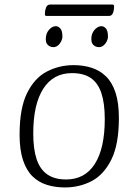

<svg xmlns="http://www.w3.org/2000/svg" viewBox="-20 -810 598 843"><path d="M265 13Q222 13 185.5 1.5Q149 -10 122.5 -36Q96 -62 81 -107Q66 -152 66 -219Q66 -335 99 -401.5Q132 -468 186 -496Q240 -524 303 -524Q346 -524 382 -512.5Q418 -501 445 -475Q472 -449 487 -404Q502 -359 502 -292Q502 -176 469 -109.5Q436 -43 382.5 -15Q329 13 265 13ZM270 -22Q353 -22 396.5 -90.5Q440 -159 440 -287Q440 -357 425 -401.5Q410 -446 378.5 -467.5Q347 -489 296 -489Q214 -489 170 -420.5Q126 -352 126 -224Q126 -155 141 -110.5Q156 -66 188 -44Q220 -22 270 -22ZM215 -603Q205 -603 197.5 -607Q190 -611 185.5 -618.5Q181 -626 181 -638Q181 -663 195 -679Q209 -695 225 -695Q236 -695 245 -685Q254 -675 254 -649Q254 -639 248.5 -628Q243 -617 234 -610Q225 -603 215 -603ZM415 -603Q405 -603 397.5 -607Q390 -611 385.5 -618.5Q381 -626 381 -638Q381 -655 387.5 -667.5Q394 -680 404.5 -687.5Q415 -695 425 -695Q436 -695 445 -685Q454 -675 454 -649Q454 -639 448.5 -628Q443 -617 434 -610Q425 -603 415 -603ZM185 -740Q181 -740 179 -741.5Q177 -743 177 -749Q177 -763 182 -776.5Q187 -790 200 -790H473Q477 -790 479 -788.5Q481 -787 481 -781Q481 -766 476 -753Q471 -740 458 -740Z"/></svg>

Font: Briem Hand Thin
Style: Regular
Weight: 100
Designer: Gunnlaugur SE Briem, Eben Sorkin
Foundry: Sorkin Type Co.
Version: Version 1.003